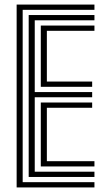

<svg xmlns="http://www.w3.org/2000/svg" viewBox="-20 -820 461 840"><path d="M52.8 0V-800H393.2V-777H79.2V-23H393.2V0ZM105.5 -45.8V-754.2H393.2V-731.2H132V-417.2H383.2V-394.5H132V-68.8H393.2V-45.8ZM158.5 -440.2V-708.2H393.2V-685.2H185V-463.2H383.2V-440.2ZM158.5 -91.8V-371.5H383.2V-348.5H185V-114.8H393.2V-91.8Z"/></svg>

Font: Big Shoulders Inline Text ExtraBold
Style: Regular
Weight: 800
Designer: Patric King
Foundry: XO Type Co
Version: Version 1.000